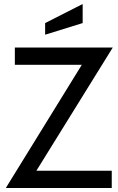

<svg xmlns="http://www.w3.org/2000/svg" viewBox="-20 -937 589 957"><path d="M9 0 410 -650 428 -614H54V-700H542L139 -50L122 -86H537V0ZM205 -764V-822L392 -917V-822Z"/></svg>

Font: Cabin Resolve
Style: Regular-Resolve
Weight: 400
Designer: Pablo Impallari
Foundry: Pablo Impallari. http://www.impallari.com Igino Marini. http://www.ikern.com
Version: Version 3.001